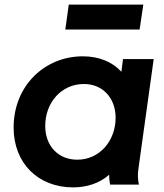

<svg xmlns="http://www.w3.org/2000/svg" viewBox="-20 -800 709 832"><path d="M297 12C356 12 412 -6 453 -43C453 -28 454 -15 457 0H582C577 -24 576 -43 580 -70L646 -544H513L506 -489C468 -531 410 -556 339 -556C175 -556 39 -430 39 -247C39 -95 143 12 297 12ZM176 -254C176 -356 246 -436 344 -436C426 -436 481 -374 481 -290C481 -190 412 -108 315 -108C232 -108 176 -168 176 -254ZM263 -672H585L601 -780H278Z"/></svg>

Font: Mluvka Bold
Style: Italic
Weight: 700
Italic angle: -8°
Designer: Modified by Jiří Krblich, Original typeface by Gumpita Rahayu
Foundry: Gumpita Rahayu & Jiří Krblich
Version: Version 2.000;Glyphs 3.1.1 (3134)